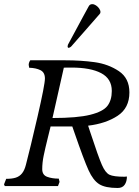

<svg xmlns="http://www.w3.org/2000/svg" viewBox="-49 -913 680 942"><path d="M186 -238.8 199.2 -292.5H305.7L315.9 -263.2Q362.8 -127.4 385.5 -77.6Q408.2 -27.8 438 -9.3Q467.8 9.3 528.3 9.3Q551.8 9.3 562.7 -6.6Q573.7 -22.5 573.7 -46.9Q565.9 -45.9 561.5 -45.9Q508.3 -45.9 488 -55.7Q467.8 -65.4 450.7 -104.5Q433.6 -143.6 393.6 -265.1L383.3 -296.4Q469.7 -306.6 527.8 -344.7Q585.9 -382.8 585.9 -459.5Q585.9 -529.3 534.2 -564Q482.4 -598.6 415.8 -607.9Q349.1 -617.2 269.5 -617.2H99.6Q96.2 -612.8 94 -606.7Q91.8 -600.6 91.8 -594.7Q91.8 -591.8 94.2 -580.6Q127.9 -579.6 149.7 -568.6Q171.4 -557.6 171.4 -527.8Q171.4 -498 135.3 -341.3Q99.1 -184.6 78.1 -104.5Q71.3 -77.6 59.1 -62.5Q46.9 -47.4 28.6 -41.5Q10.3 -35.6 -18.6 -35.6L-29.3 -8.3L-25.4 0H235.4L243.2 -20.5L239.3 -36.6Q205.6 -36.6 181.9 -45.7Q158.2 -54.7 158.2 -83Q158.2 -114.7 165.3 -149.4Q172.4 -184.1 186 -238.8ZM300.8 -581.5Q395.5 -581.5 447.5 -554Q499.5 -526.4 499.5 -466.8Q499.5 -421.9 478.3 -393.8Q457 -365.7 393.8 -349.9Q330.6 -334 208.5 -334L264.2 -581.1ZM403.8 -892.6Q397.5 -892.6 393.1 -889.9Q388.7 -887.2 385.3 -880.4Q365.2 -842.8 358.4 -831.1L284.2 -693.4Q282.7 -687.5 282.7 -685.1Q282.7 -681.6 284.4 -679.9Q286.1 -678.2 288.1 -678.2Q289.6 -678.2 293.5 -680.2Q297.4 -682.1 300.8 -685.5Q315.4 -701.7 331.5 -720.5Q347.7 -739.3 361.8 -754.9Q418.5 -820.8 439.9 -844.2Q442.4 -846.7 443.1 -848.9Q443.8 -851.1 443.8 -854.5Q443.8 -862.3 437.5 -871.3Q431.2 -880.4 421.9 -886.5Q412.6 -892.6 403.8 -892.6Z"/></svg>

Font: Radley
Style: Italic
Weight: 400
Italic angle: -12°
Designer: Vernon Adams
Foundry: Vernon Adams
Version: Version 1.003; ttfautohint (v1.6)